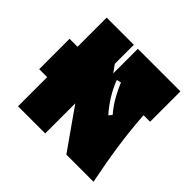

<svg xmlns="http://www.w3.org/2000/svg" viewBox="-142 -762 1020 1020"><g transform="rotate(-45 367.5 -252.5)"><path d="M36 -302V-506H255V-566H483V-506H702V-302H559L517 -272H702V48H474V-1Q367 6 260.5 21.5Q154 37 36 61V-143L262 -302ZM512 -209 506 -234Q461 -217 419 -191Q377 -165 341 -133L359 -118Q395 -149 434 -171Q473 -193 512 -209Z"/></g></svg>

Font: ChangwonDangamAsac Bold
Style: Regular
Weight: 700
Designer: Choi Chi-young, Lee Youngbeen, Kim Jungjin, Yoon Jihee, Han Dohee
Foundry: YoonDesign Inc.
Version: Version 1.010;Build 20210623